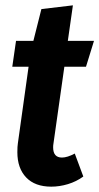

<svg xmlns="http://www.w3.org/2000/svg" viewBox="-20 -683 372 719"><path d="M180 -144Q179 -139 179 -131Q179 -93 212 -93Q232 -93 260 -108L292 -22Q266 -3 234.5 6.5Q203 16 172 16Q111 16 78 -18.5Q45 -53 45 -113Q45 -135 47 -147L87 -433H26L40 -530H105L135 -649L253 -663L234 -530H332L302 -433H221Z"/></svg>

Font: Fira Sans Extra Condensed SemiBold
Style: Italic
Weight: 600
Width: 3
Italic angle: -8°
Designer: Carrois Corporate & Edenspiekermann AG
Foundry: Carrois Corporate GbR & Edenspiekermann AG
Version: Version 4.203